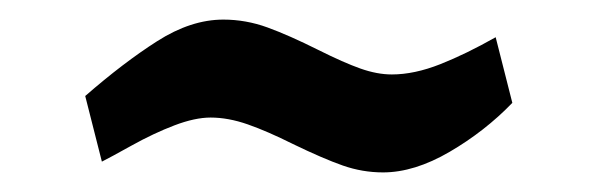

<svg xmlns="http://www.w3.org/2000/svg" viewBox="-20 -352 610 196"><path d="M279 -205Q310 -190 330 -183Q350 -176 371 -176Q403 -176 439 -197Q475 -218 503 -247L486 -314Q456 -297 429.5 -286.5Q403 -276 380 -276Q365 -276 348 -282Q331 -288 305 -301Q275 -316 253 -324Q231 -332 208 -332Q175 -332 140.5 -310Q106 -288 67 -254L84 -187Q92 -191 114.5 -203.5Q137 -216 158 -224Q179 -232 195 -232Q213 -232 233 -225Q253 -218 279 -205Z"/></svg>

Font: Enriqueta SemiBold
Style: Regular
Weight: 600
Designer: Viviana Monsalve, Gustavo Ibarra
Foundry: 72Puntos
Version: Version 2.000